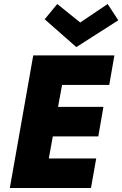

<svg xmlns="http://www.w3.org/2000/svg" viewBox="-20 -936 609 956"><path d="M433 0H29L145.5 -660H549.5L524 -513H289L269 -404H495L469.5 -257H243L223 -147H459ZM360 -701.5 202.5 -840 265 -916 379.5 -824 516 -916 569 -835Z"/></svg>

Font: Lucymar Sans ExtraBold
Style: Italic
Weight: 800
Italic angle: -10°
Foundry: The League of Moveable Type (original font) / Main changes by Cristiano Sobral with portions from Mirco Monsees
Version: Version 2.00;August 30, 2020;FontCreator 13.0.0.2681 64-bit